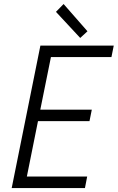

<svg xmlns="http://www.w3.org/2000/svg" viewBox="-20 -950 595 970"><path d="M184.1 -719.7H554.7L543 -661.6H237.3L183.6 -396H443.8L432.1 -337.9H171.9L115.7 -58.1H420.4L409.2 0H39.1ZM262.7 -890.1 301.3 -929.7 421.9 -792 385.3 -758.3Z"/></svg>

Font: Reddit Sans Fudge Light Italic
Style: Regular
Weight: 300
Italic angle: -11.25°
Designer: Stephen Hutchings
Version: Version 1.013